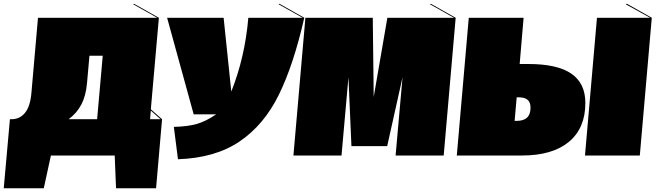

<svg xmlns="http://www.w3.org/2000/svg" viewBox="-72 -831 3503 1026"><path d="M794 -194 762 175H548L541 0H200L162 175H-52L-19 -194H-10Q34 -194 62 -228.5Q90 -263 96 -336L131 -736H768L640 -808L644 -811L777 -736L734 -247ZM477 -533H406L393 -387Q387 -319 363 -273Q339 -227 295 -194H447ZM786 -194 734 -240V-242L730 -194Z M1554 -736Q1497 -485 1418 -324.5Q1339 -164 1209 -75.5Q1079 13 879 20L857 -153Q933 -155 981 -169Q1029 -183 1083 -220H963L821 -736H1123L1164 -342Q1237 -525 1255 -736H1545L1417 -808L1421 -811Z M2363 -736 2299 0H2042L2079 -418L1997 -50H1806L1790 -418L1753 0H1496L1560 -736H1920L1925 -313L1998 -736H2354L2226 -808L2230 -811Z M3411 -736 3347 0H3054L3118 -736H3402L3272 -808L3278 -811ZM3056 -281Q3056 -146 2968 -73Q2880 0 2717 0H2369L2433 -736H2726L2705 -489H2751Q2906 -489 2981 -437.5Q3056 -386 3056 -281ZM2763 -256Q2763 -284 2747.5 -297.5Q2732 -311 2699 -311H2689L2678 -185H2688Q2726 -185 2744.5 -202.5Q2763 -220 2763 -256Z"/></svg>

Font: FFF_HK Layer Front
Style: Regular
Weight: 400
Italic angle: -5°
Designer: bBox Type GmbH
Foundry: bBox Type GmbH
Version: Version 0.002